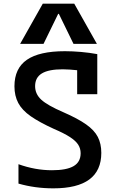

<svg xmlns="http://www.w3.org/2000/svg" viewBox="-20 -1020 640 1050"><path d="M272 10Q171 10 81 -16V-122Q173 -89 264 -89Q344 -89 382.5 -111.5Q421 -134 421 -182Q421 -208 407.5 -229Q394 -250 362.5 -270.5Q331 -291 275 -315Q196 -351 148.5 -384Q101 -417 80 -456.5Q59 -496 59 -548Q59 -646 127 -693Q195 -740 335 -740Q376 -740 422.5 -736Q469 -732 512 -724V-505H402V-636Q382 -638 362 -639.5Q342 -641 323 -641Q246 -641 209 -618.5Q172 -596 172 -549Q172 -506 205.5 -475Q239 -444 327 -406Q405 -372 450.5 -340Q496 -308 515 -271Q534 -234 534 -184Q534 10 272 10ZM90 -780 214 -1000H386L510 -780H382L302 -944H298L218 -780Z"/></svg>

Font: M PLUS Code Latin 60 Medium
Style: Regular
Weight: 500
Width: 7
Monospace: yes
Designer: Coji Morishita
Foundry: UNDERFOREST DESIGN
Version: Version 1.005; ttfautohint (v1.8.3)